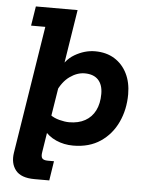

<svg xmlns="http://www.w3.org/2000/svg" viewBox="-54 -627 641 841"><g transform="rotate(5 267.0 -206.0)"><path d="M129.1 171Q70 171 46.2 140.9Q22.3 110.9 29.6 63.6L118.5 -497.5H55.9L69.5 -583H253L208 -298.3L189.9 -301Q211.9 -358.8 255.9 -384.4Q299.9 -410 345.3 -410Q394.8 -410 430.7 -387.8Q466.6 -365.5 486.2 -326.2Q505.8 -287 505.8 -234.8Q505.8 -168 479.9 -112.3Q454.1 -56.5 404.9 -23.3Q355.6 10 284.9 10Q244.4 10 209.8 -5.4Q175.2 -20.7 152.2 -51L171 -65.1L153 49Q149.3 70.2 155.9 77.8Q162.5 85.5 180.7 85.5H207.6L194.4 171ZM258.7 -90.4Q299.7 -90.4 328.7 -106.6Q357.8 -122.8 373.1 -153.3Q388.4 -183.8 388.4 -226.2Q388.4 -266.3 368 -288Q347.6 -309.7 308.5 -309.7Q275.1 -309.7 243 -286.7Q210.8 -263.8 190.2 -216.9L201.2 -252.7L175.5 -91.9L175.3 -115.2Q191.5 -103 215.6 -96.7Q239.8 -90.4 258.7 -90.4Z"/></g></svg>

Font: Rokkitt SemiBold
Style: Italic
Weight: 600
Italic angle: -9°
Designer: Vernon Adams
Foundry: Vernon Adams
Version: Version 3.103